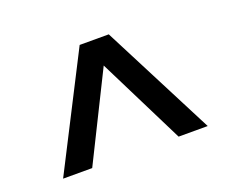

<svg xmlns="http://www.w3.org/2000/svg" viewBox="-72 -851 708 592"><g transform="rotate(-20 282.0 -555.0)"><path d="M45 -370 234 -740H329.5L519.5 -370H424L282 -655L140.5 -370Z"/></g></svg>

Font: Encode Sans Semi Condensed Medium
Style: Regular
Weight: 500
Width: 4
Designer: Multiple Designers
Foundry: Impallari Type
Version: Version 3.000; ttfautohint (v1.8.3) -l 8 -r 50 -G 200 -x 14 